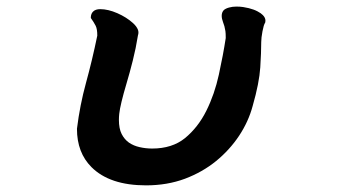

<svg xmlns="http://www.w3.org/2000/svg" viewBox="-20 -514 1040 581"><path d="M283.2 -486.3Q307.1 -486.3 335 -474.1Q362.8 -461.9 382.3 -444.3Q393.6 -434.1 397.5 -423.8Q398.9 -419.9 398.9 -415.5Q398.9 -411.1 397.5 -407.2Q391.1 -367.2 381.8 -330.6Q372.6 -293.9 362.8 -261.2Q343.8 -197.3 340.8 -169.4Q339.8 -159.7 339.8 -151.4Q339.8 -125 348.1 -108.6Q356.4 -92.3 370.1 -82.5Q384.3 -72.8 402.3 -68.8Q420.9 -64.5 440.4 -64.5Q501 -64.5 540 -96.2Q579.6 -128.9 604.5 -179Q629.4 -229 642.3 -288.3Q655.3 -347.7 663.1 -398.9Q663.1 -413.6 662.1 -419.9Q659.7 -435.5 654.8 -447.3Q650.9 -457.5 650.9 -466.3Q650.9 -476.6 657.2 -483.4Q662.6 -488.3 673.1 -491.2Q683.6 -494.1 695.1 -494.1Q706.5 -494.1 715.8 -492.7Q725.1 -491.2 732.9 -489.3Q748.5 -485.4 759.5 -479.5Q770.5 -473.6 775.4 -468.3Q783.2 -460.4 783.2 -451.7Q783.2 -449.7 782.7 -446.3L782.2 -445.3Q777.8 -438.5 774.2 -418.9Q770.5 -399.4 770.5 -386.7Q770.5 -356 767.6 -310.1Q764.6 -263.2 744.6 -193.4Q731.9 -146 703.4 -103Q674.8 -60.1 633.8 -26.6Q592.8 6.8 539.6 26.9Q485.8 46.9 421.9 46.9Q312 46.9 256.8 -8.3Q212.9 -52.2 212.9 -124V-124.5Q221.7 -195.8 240.2 -263.2Q258.8 -330.6 274.4 -406.2Q274.4 -426.3 269.5 -436Q263.7 -447.3 254.9 -459.5V-462.4Q255.4 -472.7 261.7 -479Q269 -486.3 283.2 -486.3Z"/></svg>

Font: Bakudai
Style: Bold
Weight: 700
Version: Version 1.48